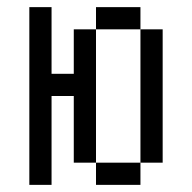

<svg xmlns="http://www.w3.org/2000/svg" viewBox="-20 -520 540 540"><path d="M62.5 -500Q62.5 -500 62.5 0H125Q125 0 125 -250H187.5V-62.5H250V0H375V-62.5H250Q250 -62.5 250 -437.5H187.5Q187.5 -437.5 187.5 -312.5H125V-500ZM375 -62.5H437.5Q437.5 -62.5 437.5 -437.5H375Q375 -437.5 375 -62.5ZM250 -437.5H375V-500H250Z"/></svg>

Font: Unifont
Style: Regular
Weight: 500
Version: Version 15.1.04